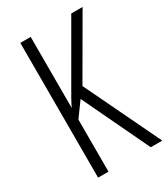

<svg xmlns="http://www.w3.org/2000/svg" viewBox="-178 -797 772 881"><g transform="rotate(-30 208.0 -357.0)"><path d="M416 0 224 -400 406 -714H346L186 -437C158 -389 139 -356 131 -337V-714H76V0H131V-276L187 -353L355 0Z"/></g></svg>

Font: Noto Sans Lao ExtraCondensed Light
Style: Regular
Weight: 300
Width: 2
Designer: Monotype Design Team
Foundry: Monotype Imaging Inc.
Version: Version 2.003